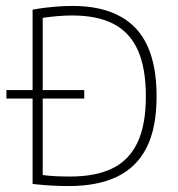

<svg xmlns="http://www.w3.org/2000/svg" viewBox="-20 -621 598 645"><path d="M1.5 -290V-318.5H263V-290ZM212 4Q183 4 154.2 2.5Q125.5 1 89.5 -3V-588.5Q110.5 -592.5 133.2 -595.2Q156 -598 178.8 -599.5Q201.5 -601 223.5 -601Q364 -601 435 -527Q506 -453 506 -297Q506 -191.5 472.5 -125.2Q439 -59 373.5 -27.5Q308 4 212 4ZM216.5 -28Q301 -28 357.2 -55.2Q413.5 -82.5 441.8 -142Q470 -201.5 470 -297.5Q470 -392 443.2 -452Q416.5 -512 361.8 -540.5Q307 -569 223 -569Q198.5 -569 172.5 -566.8Q146.5 -564.5 123.5 -561V-33Q146 -30 168.5 -29Q191 -28 216.5 -28Z"/></svg>

Font: Encode Sans SC SemiCondensed Thin
Style: Regular
Weight: 250
Width: 4
Designer: Multiple Designers
Foundry: Impallari Type
Version: Version 3.002